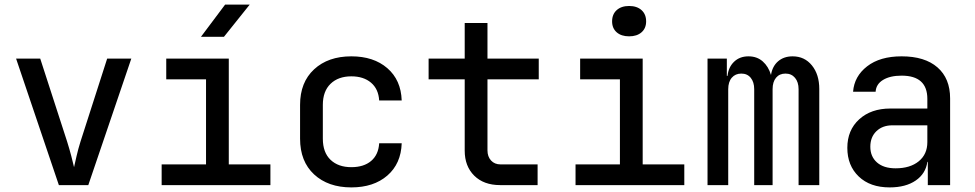

<svg xmlns="http://www.w3.org/2000/svg" viewBox="-20 -805 4240 835"><path d="M236 0 50 -550H155L272 -189Q282 -157 290 -126.5Q298 -96 302 -78Q306 -96 313 -126.5Q320 -157 330 -189L446 -550H551L364 0Z M683 0V-90H876V-460H703V-550H975V-90H1156V0ZM854 -645 959 -785H1066L954 -645Z M1508 10Q1407 10 1346 -46.5Q1285 -103 1285 -202V-349Q1285 -447 1346 -503.5Q1407 -560 1508 -560Q1605 -560 1664.5 -508.5Q1724 -457 1727 -368H1629Q1626 -418 1593.5 -445.5Q1561 -473 1508 -473Q1451 -473 1417.5 -440.5Q1384 -408 1384 -349V-202Q1384 -142 1417.5 -110Q1451 -78 1508 -78Q1562 -78 1594 -105Q1626 -132 1629 -182H1727Q1724 -93 1664.5 -41.5Q1605 10 1508 10Z M2155 0Q2084 0 2042.5 -41Q2001 -82 2001 -150V-460H1844V-550H2001V-705H2100V-550H2323V-460H2100V-151Q2100 -124 2115.5 -107Q2131 -90 2157 -90H2318V0Z M2483 0V-90H2676V-460H2503V-550H2775V-90H2956V0ZM2716 -647Q2682 -647 2662 -664.5Q2642 -682 2642 -712Q2642 -743 2662 -761Q2682 -779 2716 -779Q2750 -779 2770 -761Q2790 -743 2790 -712Q2790 -682 2770 -664.5Q2750 -647 2716 -647Z M3057 0V-550H3141V-475H3144Q3148 -513 3172.5 -536.5Q3197 -560 3235 -560Q3272 -560 3297 -538Q3322 -516 3333 -479Q3339 -517 3364 -538.5Q3389 -560 3427 -560Q3479 -560 3511 -520.5Q3543 -481 3543 -418V0H3453V-417Q3453 -448 3437.5 -466.5Q3422 -485 3396 -485Q3370 -485 3355 -467Q3340 -449 3340 -417V0H3260V-417Q3260 -448 3245 -466.5Q3230 -485 3204 -485Q3178 -485 3162.5 -467Q3147 -449 3147 -417V0Z M3849 10Q3764 10 3714.5 -37.5Q3665 -85 3665 -162Q3665 -239 3716.5 -286Q3768 -333 3852 -333H4013V-375Q4013 -476 3901 -476Q3851 -476 3820.5 -457.5Q3790 -439 3788 -406H3690Q3695 -473 3751 -516.5Q3807 -560 3901 -560Q4002 -560 4057 -512Q4112 -464 4112 -377V0H4015V-101H4013Q4006 -50 3962.5 -20Q3919 10 3849 10ZM3875 -73Q3938 -73 3975.5 -103.5Q4013 -134 4013 -187V-260H3861Q3818 -260 3791.5 -234.5Q3765 -209 3765 -167Q3765 -124 3794 -98.5Q3823 -73 3875 -73Z"/></svg>

Font: JetBrainsMono NFM Medium
Style: Regular
Weight: 500
Monospace: yes
Designer: Philipp Nurullin, Konstantin Bulenkov
Foundry: JetBrains
Version: Version 2.304; ttfautohint (v1.8.4.7-5d5b);Nerd Fonts 3.3.0